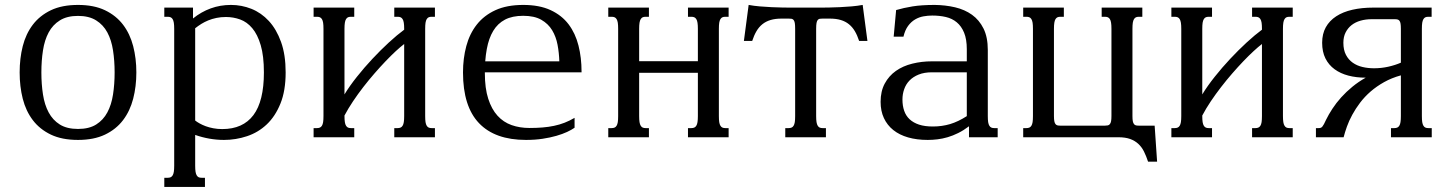

<svg xmlns="http://www.w3.org/2000/svg" viewBox="-20 -549 5801 768"><path d="M58.6 -259.3Q58.6 -315.4 71 -364.5Q83.5 -413.6 111.3 -450.2Q139.2 -486.8 183.6 -508.1Q228 -529.3 292 -529.3Q355.5 -529.3 399.9 -508.1Q444.3 -486.8 472.2 -450.2Q500 -413.6 512.7 -364.5Q525.4 -315.4 525.4 -259.3Q525.4 -203.1 512.7 -154.1Q500 -105 472.2 -68.4Q444.3 -31.7 399.9 -10.5Q355.5 10.7 292 10.7Q228 10.7 183.6 -10.5Q139.2 -31.7 111.3 -68.4Q83.5 -105 71 -154.1Q58.6 -203.1 58.6 -259.3ZM145.5 -259.3Q145.5 -212.4 151.9 -171.1Q158.2 -129.9 174.6 -99.4Q190.9 -68.8 219.2 -51Q247.6 -33.2 292 -33.2Q336.4 -33.2 364.7 -51Q393.1 -68.8 409.4 -99.4Q425.8 -129.9 432.1 -171.1Q438.5 -212.4 438.5 -259.3Q438.5 -306.2 432.1 -347.4Q425.8 -388.7 409.4 -419.2Q393.1 -449.7 364.5 -467.5Q335.9 -485.4 292 -485.4Q248 -485.4 219.5 -467.5Q190.9 -449.7 174.6 -419.2Q158.2 -388.7 151.9 -347.4Q145.5 -306.2 145.5 -259.3Z M760.7 -66.9Q768.1 -61 778.6 -55.2Q789.1 -49.3 802.7 -44.2Q816.4 -39.1 833.3 -35.9Q850.1 -32.7 869.1 -32.7Q951.7 -32.7 993.7 -88.6Q1035.6 -144.5 1035.6 -259.3Q1035.6 -325.2 1022.9 -368.2Q1010.3 -411.1 989 -436.3Q967.8 -461.4 940.4 -471.2Q913.1 -481 883.8 -481Q863.3 -481 845.7 -477.3Q828.1 -473.6 813.2 -467.5Q798.3 -461.4 785.4 -453.4Q772.5 -445.3 760.7 -436ZM760.7 113.8Q760.7 128.9 762.2 138.2Q763.7 147.5 767.1 152.8Q770.5 158.2 775.1 160.2Q779.8 162.1 786.6 162.1H799.8V198.7H637.2V162.1H650.9Q657.2 162.1 662.1 160.2Q667 158.2 670.4 152.8Q673.8 147.5 675.3 138.2Q676.8 128.9 676.8 113.8V-433.6Q676.8 -448.7 675.3 -458Q673.8 -467.3 670.4 -472.7Q667 -478 662.1 -480Q657.2 -481.9 650.9 -481.9H637.2V-518.6H752V-475.1Q784.7 -501.5 822.8 -515.4Q860.8 -529.3 903.8 -529.3Q946.3 -529.3 985.6 -513.7Q1024.9 -498 1055.4 -465.1Q1085.9 -432.1 1104.2 -381.1Q1122.6 -330.1 1122.6 -259.3Q1122.6 -186 1101.8 -134.8Q1081.1 -83.5 1046.9 -51.3Q1012.7 -19 968 -4.2Q923.3 10.7 876 10.7Q846.7 10.7 817.6 5.6Q788.6 0.5 760.7 -9.3Z M1357.9 -85Q1357.9 -69.8 1359.4 -60.5Q1360.8 -51.3 1364.3 -45.9Q1367.7 -40.5 1372.3 -38.6Q1377 -36.6 1383.8 -36.6H1397V0H1234.4V-36.6H1248Q1254.4 -36.6 1259.3 -38.6Q1264.2 -40.5 1267.6 -45.9Q1271 -51.3 1272.5 -60.5Q1273.9 -69.8 1273.9 -85V-433.6Q1273.9 -448.7 1272.5 -458Q1271 -467.3 1267.6 -472.7Q1264.2 -478 1259.3 -480Q1254.4 -481.9 1248 -481.9H1234.4V-518.6H1397V-481.9H1383.8Q1377 -481.9 1372.3 -480Q1367.7 -478 1364.3 -472.7Q1360.8 -467.3 1359.4 -458Q1357.9 -448.7 1357.9 -433.6V-171.4Q1378.4 -205.1 1407.7 -241.9Q1437 -278.8 1469.7 -313.7Q1502.4 -348.6 1535.6 -379.2Q1568.8 -409.7 1596.7 -430.2V-433.6Q1596.7 -448.7 1595.2 -458Q1593.8 -467.3 1590.3 -472.7Q1586.9 -478 1582 -480Q1577.1 -481.9 1570.8 -481.9H1557.1V-518.6H1719.7V-481.9H1706.5Q1699.7 -481.9 1695.1 -480Q1690.4 -478 1687 -472.7Q1683.6 -467.3 1682.1 -458Q1680.7 -448.7 1680.7 -433.6V-85Q1680.7 -69.8 1682.1 -60.5Q1683.6 -51.3 1687 -45.9Q1690.4 -40.5 1695.1 -38.6Q1699.7 -36.6 1706.5 -36.6H1719.7V0H1557.1V-36.6H1570.8Q1577.1 -36.6 1582 -38.6Q1586.9 -40.5 1590.3 -45.9Q1593.8 -51.3 1595.2 -60.5Q1596.7 -69.8 1596.7 -85V-373Q1582 -361.8 1562.7 -344Q1543.5 -326.2 1522 -303.7Q1500.5 -281.2 1477.8 -255.1Q1455.1 -229 1433.3 -200.9Q1411.6 -172.9 1392.1 -143.8Q1372.6 -114.7 1357.9 -86.9Z M2072.8 -529.3Q2137.7 -529.3 2182.4 -508.5Q2227.1 -487.8 2254.4 -451.7Q2281.7 -415.5 2293.9 -366.9Q2306.2 -318.4 2306.2 -262.7V-259.8H1919.4V-256.3Q1919.4 -195.8 1932.9 -154.1Q1946.3 -112.3 1970 -86.2Q1993.7 -60.1 2026.4 -48.6Q2059.1 -37.1 2097.7 -37.1Q2126 -37.1 2150.1 -39.1Q2174.3 -41 2196.3 -45.7Q2218.3 -50.3 2238.3 -58.1Q2258.3 -65.9 2278.3 -77.6V-38.1Q2266.6 -29.8 2248.3 -21.2Q2230 -12.7 2205.3 -5.6Q2180.7 1.5 2150.4 6.1Q2120.1 10.7 2084 10.7Q1960 10.7 1896 -56.4Q1832 -123.5 1832 -259.3Q1832 -315.4 1845.2 -364.7Q1858.4 -414.1 1887.2 -450.7Q1916 -487.3 1961.7 -508.3Q2007.3 -529.3 2072.8 -529.3ZM2217.3 -303.7Q2216.3 -337.4 2210.2 -369.9Q2204.1 -402.3 2188.5 -428.2Q2172.9 -454.1 2145 -470Q2117.2 -485.8 2072.8 -485.8Q2029.3 -485.8 2000 -470.5Q1970.7 -455.1 1952.9 -425.5Q1935.1 -396 1927.2 -353Q1922.9 -330.1 1920.9 -303.7Z M2536.6 -85Q2536.6 -69.8 2538.1 -60.5Q2539.6 -51.3 2543 -45.9Q2546.4 -40.5 2551 -38.6Q2555.7 -36.6 2562.5 -36.6H2575.7V0H2413.1V-36.6H2426.8Q2433.1 -36.6 2438 -38.6Q2442.9 -40.5 2446.3 -45.9Q2449.7 -51.3 2451.2 -60.5Q2452.6 -69.8 2452.6 -85V-433.6Q2452.6 -448.7 2451.2 -458Q2449.7 -467.3 2446.3 -472.7Q2442.9 -478 2438 -480Q2433.1 -481.9 2426.8 -481.9H2413.1V-518.6H2575.7V-481.9H2562.5Q2555.7 -481.9 2551 -480Q2546.4 -478 2543 -472.7Q2539.6 -467.3 2538.1 -458Q2536.6 -448.7 2536.6 -433.6V-304.2H2771.5V-433.6Q2771.5 -448.7 2770 -458Q2768.6 -467.3 2765.1 -472.7Q2761.7 -478 2756.8 -480Q2752 -481.9 2745.6 -481.9H2731.9V-518.6H2894.5V-481.9H2881.3Q2874.5 -481.9 2869.9 -480Q2865.2 -478 2861.8 -472.7Q2858.4 -467.3 2856.9 -458Q2855.5 -448.7 2855.5 -433.6V-85Q2855.5 -69.8 2856.9 -60.5Q2858.4 -51.3 2861.8 -45.9Q2865.2 -40.5 2869.9 -38.6Q2874.5 -36.6 2881.3 -36.6H2894.5V0H2731.9V-36.6H2745.6Q2752 -36.6 2756.8 -38.6Q2761.7 -40.5 2765.1 -45.9Q2768.6 -51.3 2770 -60.5Q2771.5 -69.8 2771.5 -85V-257.8H2536.6Z M3160.6 -433.6Q3160.6 -448.7 3159.2 -457Q3157.7 -465.3 3154.3 -469.2Q3150.9 -473.1 3146 -473.9Q3141.1 -474.6 3134.8 -474.6H3106Q3081.1 -474.6 3062.3 -469Q3043.5 -463.4 3029.5 -452.1Q3015.6 -440.9 3005.9 -424.3Q2996.1 -407.7 2988.8 -385.3H2955.6L2974.6 -529.3Q2995.6 -525.4 3019.3 -523.4Q3043 -521.5 3066.7 -520.3Q3090.3 -519 3112.8 -518.8Q3135.3 -518.6 3153.8 -518.6H3251.5Q3270 -518.6 3292.5 -518.8Q3314.9 -519 3338.6 -520.3Q3362.3 -521.5 3386 -523.4Q3409.7 -525.4 3430.7 -529.3L3449.7 -385.3H3416.5Q3409.2 -407.7 3399.4 -424.3Q3389.6 -440.9 3375.7 -452.1Q3361.8 -463.4 3343 -469Q3324.2 -474.6 3299.3 -474.6H3270.5Q3263.7 -474.6 3259 -473.9Q3254.4 -473.1 3251 -469.2Q3247.6 -465.3 3246.1 -457Q3244.6 -448.7 3244.6 -433.6V-85Q3244.6 -69.8 3246.1 -60.5Q3247.6 -51.3 3251 -45.9Q3254.4 -40.5 3259 -38.6Q3263.7 -36.6 3270.5 -36.6H3283.7V0H3121.1V-36.6H3134.8Q3141.1 -36.6 3146 -38.6Q3150.9 -40.5 3154.3 -45.9Q3157.7 -51.3 3159.2 -60.5Q3160.6 -69.8 3160.6 -85Z M3847.2 -259.8H3708Q3676.8 -259.8 3654.5 -250.7Q3632.3 -241.7 3617.9 -226.8Q3603.5 -211.9 3596.7 -192.1Q3589.8 -172.4 3589.8 -150.9Q3589.8 -126 3596.7 -106Q3603.5 -85.9 3618.4 -72Q3633.3 -58.1 3656.2 -50.5Q3679.2 -43 3711.4 -43Q3748 -43 3780.5 -52.7Q3813 -62.5 3847.2 -84.5ZM3931.2 -85Q3931.2 -69.8 3932.6 -60.5Q3934.1 -51.3 3937.5 -45.9Q3940.9 -40.5 3945.6 -38.6Q3950.2 -36.6 3957 -36.6H3970.7V0H3856V-43.9Q3834 -27.3 3812.7 -16.8Q3791.5 -6.3 3770.8 -0.2Q3750 5.9 3730 8.3Q3710 10.7 3690.9 10.7Q3647.5 10.7 3612.5 0.7Q3577.6 -9.3 3553.2 -28.8Q3528.8 -48.3 3515.6 -76.7Q3502.4 -105 3502.4 -141.6Q3502.4 -184.1 3519 -214.8Q3535.6 -245.6 3563.7 -265.4Q3591.8 -285.2 3629.2 -294.4Q3666.5 -303.7 3708 -303.7H3847.2V-352.1Q3847.2 -392.1 3836.4 -418.2Q3825.7 -444.3 3807.1 -459.7Q3788.6 -475.1 3763.4 -481Q3738.3 -486.8 3709 -486.8Q3691.4 -486.8 3673.8 -483.6Q3656.2 -480.5 3640.4 -471.2Q3624.5 -461.9 3612.3 -445.3Q3600.1 -428.7 3593.8 -402.3H3554.7L3564.5 -508.8Q3579.6 -513.2 3595.7 -516.8Q3611.8 -520.5 3630.1 -523.4Q3648.4 -526.4 3670.2 -527.8Q3691.9 -529.3 3718.8 -529.3Q3761.7 -528.8 3800.3 -519.8Q3838.9 -510.7 3867.9 -490Q3897 -469.2 3914.1 -434.8Q3931.2 -400.4 3931.2 -349.1Z M4608.4 97.7H4572.3Q4564.9 75.2 4555.9 57.1Q4546.9 39.1 4533.2 26.4Q4519.5 13.7 4500.2 6.8Q4481 0 4453.6 0H4072.8V-36.6H4085.9Q4092.3 -36.6 4097.2 -38.6Q4102.1 -40.5 4105.5 -45.9Q4108.9 -51.3 4110.4 -60.5Q4111.8 -69.8 4111.8 -85V-433.6Q4111.8 -448.7 4110.4 -458Q4108.9 -467.3 4105.5 -472.7Q4102.1 -478 4097.2 -480Q4092.3 -481.9 4085.9 -481.9H4072.8V-518.6H4235.4V-481.9H4221.7Q4214.8 -481.9 4210.2 -480Q4205.6 -478 4202.1 -472.7Q4198.7 -467.3 4197.3 -458Q4195.8 -448.7 4195.8 -433.6V-85Q4195.8 -71.8 4197.3 -64.2Q4198.7 -56.6 4202.1 -52.5Q4205.6 -48.3 4210.2 -47.4Q4214.8 -46.4 4221.7 -46.4H4399.9Q4406.2 -46.4 4411.1 -47.4Q4416 -48.3 4419.4 -52.5Q4422.9 -56.6 4424.3 -64.2Q4425.8 -71.8 4425.8 -85V-433.6Q4425.8 -448.7 4424.3 -458Q4422.9 -467.3 4419.4 -472.7Q4416 -478 4411.1 -480Q4406.2 -481.9 4399.9 -481.9H4386.7V-518.6H4549.3V-481.9H4535.6Q4528.8 -481.9 4524.2 -480Q4519.5 -478 4516.1 -472.7Q4512.7 -467.3 4511.2 -458Q4509.8 -448.7 4509.8 -433.6V-85Q4509.8 -71.8 4511.2 -64.2Q4512.7 -56.6 4516.1 -52.5Q4519.5 -48.3 4524.2 -47.4Q4528.8 -46.4 4535.6 -46.4H4598.6Z M4789.1 -85Q4789.1 -69.8 4790.5 -60.5Q4792 -51.3 4795.4 -45.9Q4798.8 -40.5 4803.5 -38.6Q4808.1 -36.6 4814.9 -36.6H4828.1V0H4665.5V-36.6H4679.2Q4685.5 -36.6 4690.4 -38.6Q4695.3 -40.5 4698.7 -45.9Q4702.1 -51.3 4703.6 -60.5Q4705.1 -69.8 4705.1 -85V-433.6Q4705.1 -448.7 4703.6 -458Q4702.1 -467.3 4698.7 -472.7Q4695.3 -478 4690.4 -480Q4685.5 -481.9 4679.2 -481.9H4665.5V-518.6H4828.1V-481.9H4814.9Q4808.1 -481.9 4803.5 -480Q4798.8 -478 4795.4 -472.7Q4792 -467.3 4790.5 -458Q4789.1 -448.7 4789.1 -433.6V-171.4Q4809.6 -205.1 4838.9 -241.9Q4868.2 -278.8 4900.9 -313.7Q4933.6 -348.6 4966.8 -379.2Q5000 -409.7 5027.8 -430.2V-433.6Q5027.8 -448.7 5026.4 -458Q5024.9 -467.3 5021.5 -472.7Q5018.1 -478 5013.2 -480Q5008.3 -481.9 5002 -481.9H4988.3V-518.6H5150.9V-481.9H5137.7Q5130.9 -481.9 5126.2 -480Q5121.6 -478 5118.2 -472.7Q5114.7 -467.3 5113.3 -458Q5111.8 -448.7 5111.8 -433.6V-85Q5111.8 -69.8 5113.3 -60.5Q5114.7 -51.3 5118.2 -45.9Q5121.6 -40.5 5126.2 -38.6Q5130.9 -36.6 5137.7 -36.6H5150.9V0H4988.3V-36.6H5002Q5008.3 -36.6 5013.2 -38.6Q5018.1 -40.5 5021.5 -45.9Q5024.9 -51.3 5026.4 -60.5Q5027.8 -69.8 5027.8 -85V-373Q5013.2 -361.8 4993.9 -344Q4974.6 -326.2 4953.1 -303.7Q4931.6 -281.2 4908.9 -255.1Q4886.2 -229 4864.5 -200.9Q4842.8 -172.9 4823.2 -143.8Q4803.7 -114.7 4789.1 -86.9Z M5354.5 0H5243.7V-36.6H5254.4Q5259.3 -36.6 5262.9 -37.8Q5266.6 -39.1 5269.5 -42.7Q5272.5 -46.4 5275.9 -52.7Q5279.3 -59.1 5284.2 -69.8Q5294.4 -90.8 5309.6 -114Q5324.7 -137.2 5344.7 -159.4Q5364.7 -181.6 5389.4 -201.9Q5414.1 -222.2 5442.9 -238.3Q5405.3 -238.3 5373.5 -246.6Q5341.8 -254.9 5318.4 -272Q5294.9 -289.1 5281.7 -315.4Q5268.6 -341.8 5268.6 -377.9Q5268.6 -413.6 5283.2 -439.9Q5297.9 -466.3 5325 -483.9Q5352.1 -501.5 5389.6 -510Q5427.2 -518.6 5473.6 -518.6H5706.5V-481.9H5693.4Q5686.5 -481.9 5681.9 -480Q5677.2 -478 5673.8 -472.7Q5670.4 -467.3 5668.9 -458Q5667.5 -448.7 5667.5 -433.6V-85Q5667.5 -69.8 5668.9 -60.5Q5670.4 -51.3 5673.8 -45.9Q5677.2 -40.5 5681.9 -38.6Q5686.5 -36.6 5693.4 -36.6H5707V0H5543.9V-36.6H5557.6Q5564 -36.6 5568.8 -38.6Q5573.7 -40.5 5577.1 -45.9Q5580.6 -51.3 5582 -60.5Q5583.5 -69.8 5583.5 -85V-247.6Q5546.4 -237.3 5516.4 -220.5Q5486.3 -203.6 5462.4 -182.9Q5438.5 -162.1 5420.4 -138.2Q5402.3 -114.3 5389.2 -90.1Q5376 -65.9 5367.7 -42.7Q5359.4 -19.5 5354.5 0ZM5466.8 -472.2Q5442.9 -472.2 5422.1 -466.3Q5401.4 -460.4 5386.2 -448.5Q5371.1 -436.5 5362.3 -418.9Q5353.5 -401.4 5353.5 -377.9Q5353.5 -349.1 5363.8 -329.6Q5374 -310.1 5391.1 -298.1Q5408.2 -286.1 5430.2 -281Q5452.1 -275.9 5476.1 -275.9Q5505.4 -275.9 5533.4 -282.2Q5561.5 -288.6 5583.5 -298.3V-433.6Q5583.5 -446.3 5582.3 -453.9Q5581.1 -461.4 5578.1 -465.6Q5575.2 -469.7 5570.6 -470.9Q5565.9 -472.2 5559.6 -472.2Z"/></svg>

Font: Arian Grqi
Style: Regular
Weight: 400
Designer: Ruben Hakobyan (Tarumian)
Foundry: Ruben Hakobyan (Tarumian)
Version: Version 1.003